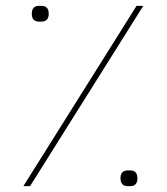

<svg xmlns="http://www.w3.org/2000/svg" viewBox="-20 -638 571 658"><path d="M448 -618H471L83 0H60ZM393 -27Q393 -54 418 -54H426Q451 -54 451 -27Q451 0 426 0H418Q393 0 393 -27ZM89 -591Q89 -618 114 -618H122Q147 -618 147 -591Q147 -564 122 -564H114Q89 -564 89 -591Z"/></svg>

Font: IBM Plex Sans Arabic Thin
Style: Regular
Weight: 100
Designer: Mike Abbink, Paul van der Laan, Pieter van Rosmalen, Wael Morcos, Khajak Apelian
Foundry: Bold Monday
Version: Version 1.101